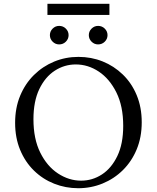

<svg xmlns="http://www.w3.org/2000/svg" viewBox="-20 -981 830 1016"><path d="M395 -680Q463 -680 523 -656Q583 -632 630 -586.5Q677 -541 703.5 -477Q730 -413 730 -334Q730 -255 703.5 -191Q677 -127 630.5 -81Q584 -35 523 -10Q462 15 394 15Q327 15 266.5 -9Q206 -33 159.5 -78.5Q113 -124 86.5 -188Q60 -252 60 -331Q60 -410 86.5 -474Q113 -538 159.5 -584Q206 -630 266.5 -655Q327 -680 395 -680ZM409 -25Q469 -25 519.5 -58Q570 -91 601 -155.5Q632 -220 632 -315Q632 -419 596 -491.5Q560 -564 503 -602Q446 -640 381 -640Q321 -640 270 -607Q219 -574 188 -509.5Q157 -445 157 -350Q157 -246 193 -173.5Q229 -101 287 -63Q345 -25 409 -25ZM293 -746Q273 -746 258.5 -760.5Q244 -775 244 -795Q244 -815 258.5 -829.5Q273 -844 293 -844Q314 -844 328.5 -829.5Q343 -815 343 -795Q343 -775 328.5 -760.5Q314 -746 293 -746ZM499 -746Q479 -746 464.5 -760.5Q450 -775 450 -795Q450 -815 464.5 -829.5Q479 -844 499 -844Q520 -844 534.5 -829.5Q549 -815 549 -795Q549 -775 534.5 -760.5Q520 -746 499 -746ZM231 -961H559V-902H231Z"/></svg>

Font: Bona Nova SC
Style: Regular
Weight: 400
Designer: Mateusz Machalski
Foundry: Capitalics
Version: Version 4.001; ttfautohint (v1.8.4.7-5d5b)